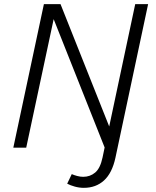

<svg xmlns="http://www.w3.org/2000/svg" viewBox="-20 -710 749 923"><path d="M44 0 191 -690H271L505 -102L630 -690H692L535 48Q519 122 480 157.5Q441 193 383 193Q361 193 339.5 187Q318 181 303 173L325 127Q336 132 351 136Q366 140 380 140Q413 140 437.5 119.5Q462 99 473 47L483 -1L238 -618L106 0Z"/></svg>

Font: Radio Canada Light
Style: Italic
Weight: 300
Italic angle: -12°
Designer: Charles Daoud, Etienne Aubert Bonn, Alexandre Saumier Demers, Jacques Le Bailly
Foundry: Radio-Canada
Version: Version 2.104; ttfautohint (v1.8.4.7-5d5b);gftools[0.9.28.de